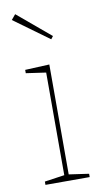

<svg xmlns="http://www.w3.org/2000/svg" viewBox="-88 -813 454 855"><g transform="rotate(-10 139.0 -386.0)"><path d="M156 -525V-28L246 -15V0H46V-15L136 -28V-492L46 -505V-520ZM26 -749 45 -772 194 -647 184 -634Z"/></g></svg>

Font: Bitter Pro Thin
Style: Regular
Weight: 250
Designer: Sol Matas, and Bitter project Authors
Foundry: Sol Matas
Version: Version 1.010